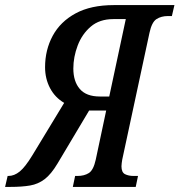

<svg xmlns="http://www.w3.org/2000/svg" viewBox="-75 -734 705 754"><path d="M-55 0 -45 -43H-42Q-19 -43 2.5 -60.5Q24 -78 52 -124L177 -330Q141 -351 121.5 -388Q102 -425 102 -470Q102 -538 132 -593.5Q162 -649 222 -681.5Q282 -714 372 -714H610L600 -671H585Q558 -671 539.5 -659Q521 -647 512 -605L405 -107Q404 -100 403 -93.5Q402 -87 402 -81Q402 -57 416 -50Q430 -43 450 -43H467L458 0H211L220 -43H229Q256 -43 274 -54.5Q292 -66 301 -107L342 -300H275L151 -92Q126 -50 100.5 -30.5Q75 -11 43 -5.5Q11 0 -34 0ZM317 -355H354L419 -659H370Q316 -659 281.5 -629.5Q247 -600 230 -555Q213 -510 213 -465Q213 -414 238.5 -384.5Q264 -355 317 -355Z"/></svg>

Font: Noto Serif ExtraCondensed Medium
Style: Italic
Weight: 500
Width: 2
Italic angle: -12°
Designer: Monotype Design Team
Foundry: Monotype Imaging Inc.
Version: Version 2.013; ttfautohint (v1.8.4.7-5d5b)